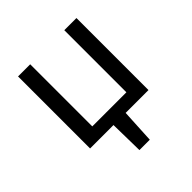

<svg xmlns="http://www.w3.org/2000/svg" viewBox="-179 -615 916 916"><g transform="rotate(-45 279.0 -157.0)"><path d="M82 0V-486H164V-67H394V-486H476V0H322L313 172H243L240 0Z"/></g></svg>

Font: Toshiba Sans
Style: Regular
Weight: 400
Designer: Paul D. Hunt
Foundry: Toshiba Corporation
Version: Version 2.020;PS 2.0;hotconv 1.0.86;makeotf.lib2.5.63406